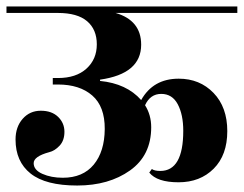

<svg xmlns="http://www.w3.org/2000/svg" viewBox="-40 -580 753 593"><path d="M693 -560V-540H317Q396 -517 396 -442Q396 -352 269 -334V-330Q351 -322 396 -271Q433 -337 512 -337Q577 -337 619.5 -293Q662 -249 662 -175Q662 -101 620 -59Q578 -17 511.5 -17Q445 -17 421 -47L429 -58Q437 -52 455 -52Q526 -52 526 -176Q526 -226 509 -258Q492 -290 458 -290Q424 -290 408 -255Q427 -225 427 -187Q427 -100 361.5 -53.5Q296 -7 198.5 -7Q101 -7 54.5 -44Q8 -81 8 -149Q8 -188 30 -213Q52 -238 86 -238Q120 -238 139.5 -219Q159 -200 159 -173Q159 -146 144 -130Q129 -114 112 -110Q64 -97 64 -76Q64 -55 91 -43Q118 -31 154 -31Q216 -31 249.5 -71.5Q283 -112 283.5 -181.5Q284 -251 245 -285Q206 -319 139 -319H123V-339H139Q195 -339 227 -368Q259 -397 259 -443Q259 -489 229 -514.5Q199 -540 139 -540H-20V-560Z"/></svg>

Font: Rozha One
Style: Regular
Weight: 400
Designer: Tim Donaldson, Indian Type Foundry
Foundry: Indian Type Foundry
Version: Version 1.301;PS 1.0;hotconv 1.0.78;makeotf.lib2.5.61930; tt